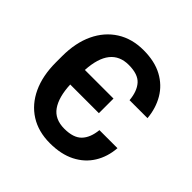

<svg xmlns="http://www.w3.org/2000/svg" viewBox="-186 -887 1063 1063"><g transform="rotate(45 345.5 -356.0)"><path d="M492.9 -235.4H634.2Q628.9 -163.7 594.6 -108.3Q560.4 -52.9 498.8 -21.5Q437.1 9.9 350.1 9.9Q259.6 9.9 193.9 -31.6Q128.2 -73.2 92.7 -149.5Q57.2 -225.9 57.2 -330.3V-378.9Q57.2 -483.7 93.6 -560.5Q130 -637.4 196.4 -679.5Q262.8 -721.6 352.6 -721.6Q440.3 -721.6 500.7 -688.9Q561.1 -656.2 594.5 -599.4Q627.8 -542.6 634.2 -470.5H493.6Q487.9 -535.2 456.7 -570.5Q425.4 -605.8 352.6 -605.8Q211.3 -605.8 200.3 -414.1H424.4V-299.7H199.9Q204.2 -204.9 239.7 -154.1Q275.2 -103.3 350.1 -103.3Q421.2 -103.3 453.8 -137.3Q486.5 -171.2 492.9 -235.4Z"/></g></svg>

Font: Interface
Style: Bold
Weight: 700
Designer: Rasmus Andersson
Foundry: rsms
Version: Version 1.8